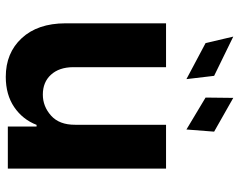

<svg xmlns="http://www.w3.org/2000/svg" viewBox="-101 -716 824 662"><g transform="rotate(90 311.0 -385.0)"><path d="M410.2 -232.2V-545.5H561.4V0H416.2V-99.1H410.5Q392 -51.1 349.3 -22Q306.5 7.1 245 7.1Q162.6 7.1 111.7 -47.8Q60.7 -102.6 60.4 -198.2V-545.5H211.6V-225.1Q212 -176.8 237.6 -148.8Q263.1 -120.7 306.1 -120.7Q346.9 -120.7 378.7 -149.1Q410.5 -177.6 410.2 -232.2ZM252.8 -615.8 128.6 -681.8 106.2 -777.3 241.5 -711.3ZM426.5 -615.8 316.4 -681.8 317.5 -777.3 433.9 -711.3Z"/></g></svg>

Font: Inter Zeller
Style: Bold
Weight: 700
Designer: Rasmus Andersson; Joe Bland
Foundry: zeller
Version: Version 3.015;git-dec3a8cb1